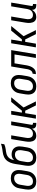

<svg xmlns="http://www.w3.org/2000/svg" viewBox="1608 -2384 783 4040"><g transform="rotate(-90 2000.0 -363.5)"><path d="M203 8Q174 8 146.5 2Q119 -4 96.5 -19Q74 -34 59 -56.5Q44 -79 37.5 -106Q31 -133 31 -161.5Q31 -190 36 -219L56 -339Q60 -364 68 -389Q76 -414 91 -436.5Q106 -459 126 -477Q146 -495 170 -507Q194 -519 219.5 -523.5Q245 -528 270 -528Q299 -528 326.5 -522Q354 -516 376.5 -501Q399 -486 414.5 -463.5Q430 -441 436.5 -414Q443 -387 442.5 -358.5Q442 -330 438 -301L418 -181Q414 -156 405.5 -131Q397 -106 382.5 -83.5Q368 -61 348 -43Q328 -25 304 -13Q280 -1 254 3.5Q228 8 203 8ZM204 -62Q221 -62 237.5 -65.5Q254 -69 269.5 -78Q285 -87 297.5 -100Q310 -113 319 -128Q328 -143 333 -159.5Q338 -176 340 -192L360 -312Q363 -330 364 -347.5Q365 -365 362.5 -381.5Q360 -398 352.5 -413Q345 -428 332.5 -438.5Q320 -449 303.5 -453.5Q287 -458 270 -458Q253 -458 236 -454.5Q219 -451 203.5 -442Q188 -433 175.5 -420Q163 -407 154 -392Q145 -377 140.5 -360.5Q136 -344 133 -328L113 -208Q110 -190 109 -172.5Q108 -155 111 -138.5Q114 -122 121.5 -107Q129 -92 141 -81.5Q153 -71 170 -66.5Q187 -62 204 -62Z M703 8Q674 8 646.5 2Q619 -4 596.5 -19Q574 -34 559 -56.5Q544 -79 537.5 -106Q531 -133 531 -161.5Q531 -190 536 -219L553 -322Q557 -348 561 -374.5Q565 -401 569 -427Q574 -455 580.5 -483Q587 -511 598 -538Q609 -565 626 -590.5Q643 -616 665.5 -636Q688 -656 715.5 -669Q743 -682 771 -689Q799 -696 827 -699.5Q855 -703 884 -707.5Q913 -712 941 -718.5Q969 -725 996 -735L985 -665Q960 -654 934.5 -647Q909 -640 882.5 -636Q856 -632 830 -629Q804 -626 779 -618Q754 -610 730 -594Q706 -578 690 -556Q674 -534 664.5 -509Q655 -484 651 -458Q662 -471 676 -482Q690 -493 706 -499.5Q722 -506 738.5 -508.5Q755 -511 771 -511Q800 -511 827 -504Q854 -497 876 -482Q898 -467 913 -444.5Q928 -422 934.5 -395.5Q941 -369 940 -340.5Q939 -312 935 -283L918 -181Q914 -156 905.5 -131Q897 -106 882.5 -83.5Q868 -61 848 -43Q828 -25 804 -13Q780 -1 754 3.5Q728 8 703 8ZM704 -62Q721 -62 737.5 -65.5Q754 -69 769.5 -78Q785 -87 797.5 -100Q810 -113 819 -128Q828 -143 833 -159.5Q838 -176 840 -192L858 -295Q860 -312 861 -329.5Q862 -347 859.5 -364Q857 -381 849.5 -396Q842 -411 829.5 -421.5Q817 -432 800.5 -436.5Q784 -441 767 -441Q751 -441 734.5 -437.5Q718 -434 702.5 -426Q687 -418 674.5 -405.5Q662 -393 653 -378.5Q644 -364 639 -348Q634 -332 631 -316L613 -208Q610 -190 609 -172.5Q608 -155 611 -138.5Q614 -122 621.5 -107Q629 -92 641 -81.5Q653 -71 670 -66.5Q687 -62 704 -62Z M1163 8Q1137 8 1113.5 -0.5Q1090 -9 1074 -27Q1058 -45 1050 -68Q1042 -91 1039 -116Q1036 -141 1038 -167Q1040 -193 1044 -219L1094 -520H1173L1121 -208Q1118 -191 1117 -174Q1116 -157 1118 -140.5Q1120 -124 1126.5 -109Q1133 -94 1144.5 -83Q1156 -72 1172 -67Q1188 -62 1205 -62Q1228 -62 1251.5 -70.5Q1275 -79 1292 -97Q1309 -115 1318 -137.5Q1327 -160 1331 -183L1387 -520H1466L1395 -93Q1394 -86 1395 -80Q1396 -74 1399.5 -70Q1403 -66 1408.5 -64Q1414 -62 1421 -62H1436L1435 8H1409Q1389 8 1370.5 3.5Q1352 -1 1338 -13.5Q1324 -26 1318.5 -44Q1313 -62 1315 -82Q1303 -62 1286.5 -44.5Q1270 -27 1250 -15Q1230 -3 1207.5 2.5Q1185 8 1163 8Z M1524 0 1610 -520H1688L1651 -295H1692L1876 -520H1973L1759 -260L1887 0H1802L1691 -225H1639L1602 0Z M2203 8Q2174 8 2146.5 2Q2119 -4 2096.5 -19Q2074 -34 2059 -56.5Q2044 -79 2037.5 -106Q2031 -133 2031 -161.5Q2031 -190 2036 -219L2056 -339Q2060 -364 2068 -389Q2076 -414 2091 -436.5Q2106 -459 2126 -477Q2146 -495 2170 -507Q2194 -519 2219.5 -523.5Q2245 -528 2270 -528Q2299 -528 2326.5 -522Q2354 -516 2376.5 -501Q2399 -486 2414.5 -463.5Q2430 -441 2436.5 -414Q2443 -387 2442.5 -358.5Q2442 -330 2438 -301L2418 -181Q2414 -156 2405.5 -131Q2397 -106 2382.5 -83.5Q2368 -61 2348 -43Q2328 -25 2304 -13Q2280 -1 2254 3.5Q2228 8 2203 8ZM2204 -62Q2221 -62 2237.5 -65.5Q2254 -69 2269.5 -78Q2285 -87 2297.5 -100Q2310 -113 2319 -128Q2328 -143 2333 -159.5Q2338 -176 2340 -192L2360 -312Q2363 -330 2364 -347.5Q2365 -365 2362.5 -381.5Q2360 -398 2352.5 -413Q2345 -428 2332.5 -438.5Q2320 -449 2303.5 -453.5Q2287 -458 2270 -458Q2253 -458 2236 -454.5Q2219 -451 2203.5 -442Q2188 -433 2175.5 -420Q2163 -407 2154 -392Q2145 -377 2140.5 -360.5Q2136 -344 2133 -328L2113 -208Q2110 -190 2109 -172.5Q2108 -155 2111 -138.5Q2114 -122 2121.5 -107Q2129 -92 2141 -81.5Q2153 -71 2170 -66.5Q2187 -62 2204 -62Z M2460 0 2471 -70Q2482 -70 2493.5 -73.5Q2505 -77 2515 -84.5Q2525 -92 2532.5 -101.5Q2540 -111 2545.5 -121.5Q2551 -132 2555 -143Q2559 -154 2562 -165Q2565 -176 2566.5 -187Q2568 -198 2570 -209L2622 -520H2966L2880 0H2801L2875 -450H2688L2654 -245Q2651 -225 2647.5 -204Q2644 -183 2638.5 -162Q2633 -141 2625.5 -120.5Q2618 -100 2606.5 -80.5Q2595 -61 2579 -44.5Q2563 -28 2543.5 -17Q2524 -6 2502.5 -3Q2481 0 2460 0Z M3024 0 3110 -520H3188L3151 -295H3192L3376 -520H3473L3259 -260L3387 0H3302L3191 -225H3139L3102 0Z M3663 8Q3637 8 3613.5 -0.5Q3590 -9 3574 -27Q3558 -45 3550 -68Q3542 -91 3539 -116Q3536 -141 3538 -167Q3540 -193 3544 -219L3594 -520H3673L3621 -208Q3618 -191 3617 -174Q3616 -157 3618 -140.5Q3620 -124 3626.5 -109Q3633 -94 3644.5 -83Q3656 -72 3672 -67Q3688 -62 3705 -62Q3728 -62 3751.5 -70.5Q3775 -79 3792 -97Q3809 -115 3818 -137.5Q3827 -160 3831 -183L3887 -520H3966L3895 -93Q3894 -86 3895 -80Q3896 -74 3899.5 -70Q3903 -66 3908.5 -64Q3914 -62 3921 -62H3936L3935 8H3909Q3889 8 3870.5 3.5Q3852 -1 3838 -13.5Q3824 -26 3818.5 -44Q3813 -62 3815 -82Q3803 -62 3786.5 -44.5Q3770 -27 3750 -15Q3730 -3 3707.5 2.5Q3685 8 3663 8Z"/></g></svg>

Font: Iosevka Curly
Style: Italic
Weight: 400
Italic angle: -9°
Monospace: yes
Designer: Belleve Invis
Foundry: Belleve Invis
Version: Version 22.1.2; ttfautohint (v1.8.4)